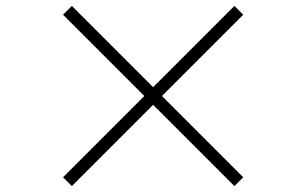

<svg xmlns="http://www.w3.org/2000/svg" viewBox="-20 -694 1040 652"><path d="M224 -62 194 -92 470 -368 194 -644 224 -674 500 -398 776 -674 806 -644 530 -368 806 -92 776 -62 500 -338Z"/></svg>

Font: Noto Serif SC
Style: Regular
Weight: 200
Designer: Ryoko NISHIZUKA 西塚涼子 (kana & ideographs); Frank Grießhammer (Latin, Greek & Cyrillic); Wenlong ZHANG 张文龙 (bopomofo); San
Foundry: Adobe
Version: Version 2.001;hotconv 1.1.0;makeotfexe 2.6.0